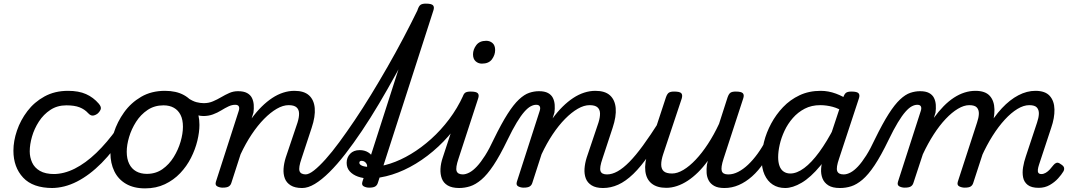

<svg xmlns="http://www.w3.org/2000/svg" viewBox="-20 -1020 5918 1059"><path d="M270 17Q161 17 107.5 -40.5Q54 -98 54 -189Q54 -242 73.5 -299.5Q93 -357 131 -407Q169 -457 225.5 -488Q282 -519 355 -519Q414 -519 454.5 -501Q495 -483 525 -448Q540 -430 535.5 -417.5Q531 -405 519 -394Q506 -384 493 -382.5Q480 -381 466 -396Q447 -417 419 -428Q391 -439 346 -439Q296 -439 258 -414Q220 -389 194.5 -349.5Q169 -310 156.5 -266.5Q144 -223 144 -185Q144 -153 157 -124Q170 -95 200 -77.5Q230 -60 280 -60Q294 -60 299.5 -48.5Q305 -37 303 -21.5Q301 -6 292.5 5.5Q284 17 270 17Z M264 17Q255 17 251 5.5Q247 -6 248 -21.5Q249 -37 256 -48.5Q263 -60 274 -60Q333 -60 392.5 -90Q452 -120 511 -176.5Q570 -233 627 -313Q632 -321 644 -316Q656 -311 664.5 -301.5Q673 -292 668 -284Q607 -188 540.5 -121Q474 -54 404.5 -18.5Q335 17 264 17Z M780 19Q718 19 675 -6Q632 -31 610.5 -75.5Q589 -120 589 -176Q589 -229 608 -288.5Q627 -348 664.5 -400.5Q702 -453 758.5 -486Q815 -519 890 -519Q952 -519 994.5 -495.5Q1037 -472 1058.5 -429.5Q1080 -387 1080 -331Q1080 -291 1068.5 -243.5Q1057 -196 1033.5 -149.5Q1010 -103 974 -65Q938 -27 889.5 -4Q841 19 780 19ZM790 -61Q839 -61 876 -87Q913 -113 938 -153.5Q963 -194 976 -238.5Q989 -283 989 -321Q989 -360 976 -386Q963 -412 939 -425.5Q915 -439 882 -439Q832 -439 794 -413.5Q756 -388 730.5 -348Q705 -308 692 -264Q679 -220 679 -183Q679 -144 692.5 -116.5Q706 -89 731 -75Q756 -61 790 -61Z M1101 -380Q1086 -380 1065.5 -385.5Q1045 -391 1025.5 -400.5Q1006 -410 992 -420Q984 -427 982 -440Q980 -453 984 -465Q988 -477 996 -483Q1004 -489 1014 -481Q1042 -462 1063.5 -456.5Q1085 -451 1104 -451Q1131 -451 1154.5 -461Q1178 -471 1200 -484Q1222 -497 1244.5 -507Q1267 -517 1292 -517Q1306 -517 1312.5 -505.5Q1319 -494 1318 -479.5Q1317 -465 1306.5 -453.5Q1296 -442 1277 -442Q1259 -442 1240 -433Q1221 -424 1200 -411Q1179 -398 1154.5 -389Q1130 -380 1101 -380Z M1646 17Q1607 17 1583.5 2.5Q1560 -12 1551 -36Q1542 -60 1544 -89.5Q1546 -119 1556 -151L1621 -344Q1630 -373 1629.5 -394.5Q1629 -416 1615.5 -428Q1602 -440 1572 -440Q1541 -440 1506.5 -420Q1472 -400 1436.5 -364Q1401 -328 1368 -278.5Q1335 -229 1307 -169L1256 -11Q1252 2 1241.5 8.5Q1231 15 1208 15Q1192 15 1178.5 8Q1165 1 1171 -18L1296 -406Q1302 -423 1297.5 -432.5Q1293 -442 1278 -442Q1264 -442 1258.5 -453.5Q1253 -465 1255 -479.5Q1257 -494 1266.5 -505.5Q1276 -517 1293 -517Q1324 -517 1342.5 -507Q1361 -497 1369.5 -480Q1378 -463 1379.5 -442Q1381 -421 1378 -399L1368 -367Q1395 -404 1423.5 -432Q1452 -460 1481.5 -479.5Q1511 -499 1542 -509Q1573 -519 1604 -519Q1657 -519 1684.5 -494Q1712 -469 1716 -423.5Q1720 -378 1699 -315L1643 -145Q1626 -96 1632 -77Q1638 -58 1668 -58Q1682 -58 1688 -46.5Q1694 -35 1692 -20.5Q1690 -6 1678.5 5.5Q1667 17 1646 17Z M1647 17Q1630 17 1623.5 5.5Q1617 -6 1620 -20.5Q1623 -35 1634.5 -46.5Q1646 -58 1665 -58Q1684 -58 1712 -80Q1740 -102 1775.5 -141.5Q1811 -181 1851.5 -236Q1892 -291 1936.5 -357Q1981 -423 2026.5 -497.5Q2072 -572 2117 -650.5Q2162 -729 2204.5 -809.5Q2247 -890 2285 -968Q2290 -979 2301 -983.5Q2312 -988 2323.5 -988Q2335 -988 2341.5 -982.5Q2348 -977 2344 -968Q2303 -879 2258 -790Q2213 -701 2165.5 -614.5Q2118 -528 2070.5 -448Q2023 -368 1976 -298Q1929 -228 1884 -170Q1839 -112 1796.5 -70Q1754 -28 1716.5 -5.5Q1679 17 1647 17Z M2016 15Q2000 15 1986.5 8Q1973 1 1979 -18L2284 -968Q2291 -988 2300.5 -994Q2310 -1000 2329 -1000Q2360 -1000 2368.5 -990.5Q2377 -981 2370 -961L2064 -11Q2060 2 2049.5 8.5Q2039 15 2016 15Z M2014 -36Q1982 -36 1954 -46Q1926 -56 1909 -75Q1892 -94 1892 -122Q1892 -151 1911 -171.5Q1930 -192 1964 -192Q1991 -192 2011 -179.5Q2031 -167 2040 -147Q2049 -127 2042 -105L2002 -89Q2007 -103 2003.5 -112.5Q2000 -122 1992 -127.5Q1984 -133 1975 -133Q1962 -133 1962 -122Q1962 -112 1978 -105.5Q1994 -99 2025 -99Q2075 -99 2132 -117.5Q2189 -136 2246.5 -170.5Q2304 -205 2358 -253.5Q2412 -302 2457.5 -362.5Q2503 -423 2535 -493Q2539 -503 2545 -506Q2551 -509 2563 -509Q2582 -509 2587.5 -503.5Q2593 -498 2586 -481Q2554 -403 2505.5 -335Q2457 -267 2398 -212Q2339 -157 2274 -117.5Q2209 -78 2142.5 -57Q2076 -36 2014 -36Z M2513 17Q2473 17 2449.5 3Q2426 -11 2417 -35Q2408 -59 2409.5 -89Q2411 -119 2422 -151L2531 -483Q2537 -503 2546.5 -509Q2556 -515 2576 -515Q2607 -515 2615.5 -505.5Q2624 -496 2617 -476L2509 -145Q2492 -95 2498.5 -76.5Q2505 -58 2534 -58Q2548 -58 2554.5 -46.5Q2561 -35 2559 -20.5Q2557 -6 2545.5 5.5Q2534 17 2513 17ZM2638 -669Q2618 -669 2603.5 -682Q2589 -695 2589 -720Q2589 -747 2607 -771Q2625 -795 2662 -795Q2682 -795 2696.5 -782.5Q2711 -770 2711 -744Q2711 -717 2693.5 -693Q2676 -669 2638 -669Z M2512 17Q2500 17 2496.5 5.5Q2493 -6 2497 -20.5Q2501 -35 2510.5 -46.5Q2520 -58 2532 -58Q2549 -58 2569 -68.5Q2589 -79 2610.5 -102Q2632 -125 2655.5 -162Q2679 -199 2704 -253Q2746 -339 2779.5 -391.5Q2813 -444 2842.5 -471.5Q2872 -499 2899 -508Q2926 -517 2952 -517Q2963 -517 2966 -505.5Q2969 -494 2966 -479.5Q2963 -465 2955.5 -453.5Q2948 -442 2937 -442Q2923 -442 2907 -433.5Q2891 -425 2872 -403.5Q2853 -382 2830 -344Q2807 -306 2779 -248Q2737 -161 2702 -108.5Q2667 -56 2635 -29Q2603 -2 2573 7.5Q2543 17 2512 17Z M3306 17Q3267 17 3243.5 2.5Q3220 -12 3211 -36Q3202 -60 3204 -89.5Q3206 -119 3216 -151L3281 -344Q3290 -373 3289.5 -394.5Q3289 -416 3275.5 -428Q3262 -440 3232 -440Q3201 -440 3166.5 -420Q3132 -400 3096.5 -364Q3061 -328 3028 -278.5Q2995 -229 2967 -169L2916 -11Q2912 2 2901.5 8.5Q2891 15 2868 15Q2852 15 2838.5 8Q2825 1 2831 -18L2956 -406Q2962 -423 2957.5 -432.5Q2953 -442 2938 -442Q2924 -442 2918.5 -453.5Q2913 -465 2915 -479.5Q2917 -494 2926.5 -505.5Q2936 -517 2953 -517Q2984 -517 3002.5 -507Q3021 -497 3029.5 -480Q3038 -463 3039.5 -442Q3041 -421 3038 -399L3028 -367Q3055 -404 3083.5 -432Q3112 -460 3141.5 -479.5Q3171 -499 3202 -509Q3233 -519 3264 -519Q3317 -519 3344.5 -494Q3372 -469 3376 -423.5Q3380 -378 3359 -315L3303 -145Q3286 -96 3292 -77Q3298 -58 3328 -58Q3342 -58 3348 -46.5Q3354 -35 3352 -20.5Q3350 -6 3338.5 5.5Q3327 17 3306 17Z M3306 17Q3292 17 3285.5 5.5Q3279 -6 3281.5 -20.5Q3284 -35 3295.5 -46.5Q3307 -58 3328 -58Q3356 -58 3386.5 -75Q3417 -92 3451.5 -127Q3486 -162 3526.5 -217.5Q3567 -273 3616 -350Q3625 -363 3637.5 -361.5Q3650 -360 3657.5 -350.5Q3665 -341 3659 -328Q3606 -233 3560.5 -167Q3515 -101 3473 -60.5Q3431 -20 3390 -1.5Q3349 17 3306 17Z M3655 16Q3604 16 3574.5 -7.5Q3545 -31 3539.5 -75.5Q3534 -120 3554 -182L3653 -483Q3660 -503 3669.5 -509Q3679 -515 3698 -515Q3730 -515 3738 -505.5Q3746 -496 3740 -476L3638 -170Q3627 -137 3627 -112.5Q3627 -88 3641 -75.5Q3655 -63 3687 -63Q3716 -63 3749.5 -83Q3783 -103 3817.5 -139.5Q3852 -176 3885 -226.5Q3918 -277 3946 -337L3993 -483Q4000 -503 4009.5 -509Q4019 -515 4038 -515Q4069 -515 4077.5 -505.5Q4086 -496 4079 -476L3971 -145Q3955 -96 3961 -77Q3967 -58 3996 -58Q4010 -58 4016.5 -46.5Q4023 -35 4021 -20.5Q4019 -6 4007.5 5.5Q3996 17 3975 17Q3940 17 3919.5 5.5Q3899 -6 3889 -24.5Q3879 -43 3877.5 -65.5Q3876 -88 3879 -111L3884 -133Q3858 -97 3830 -69.5Q3802 -42 3773 -23Q3744 -4 3714 6Q3684 16 3655 16Z M3976 17Q3962 17 3955.5 5.5Q3949 -6 3951.5 -20.5Q3954 -35 3965.5 -46.5Q3977 -58 3998 -58Q4024 -58 4051.5 -72Q4079 -86 4106 -111.5Q4133 -137 4158.5 -172Q4184 -207 4206 -250Q4213 -264 4226 -263.5Q4239 -263 4248 -253Q4257 -243 4252 -229Q4225 -170 4194 -124Q4163 -78 4128 -47Q4093 -16 4055 0.5Q4017 17 3976 17Z M4311 17Q4271 17 4242 -2Q4213 -21 4197 -56.5Q4181 -92 4181 -141Q4181 -186 4194 -237.5Q4207 -289 4233.5 -338.5Q4260 -388 4299 -429Q4338 -470 4390 -494.5Q4442 -519 4507 -519Q4549 -519 4591 -503.5Q4633 -488 4666 -463L4651 -394Q4607 -422 4572 -431Q4537 -440 4504 -440Q4456 -440 4418.5 -420.5Q4381 -401 4353 -369Q4325 -337 4307 -298.5Q4289 -260 4280.5 -222Q4272 -184 4272 -153Q4272 -125 4279.5 -104.5Q4287 -84 4302.5 -73.5Q4318 -63 4339 -63Q4375 -63 4415.5 -93Q4456 -123 4498.5 -181Q4541 -239 4583 -321L4610 -279Q4559 -171 4505 -106Q4451 -41 4401.5 -12Q4352 17 4311 17ZM4612 17Q4572 17 4549 2.5Q4526 -12 4516.5 -36Q4507 -60 4509 -89.5Q4511 -119 4521 -151L4631 -483Q4638 -503 4647.5 -509Q4657 -515 4676 -515Q4707 -515 4715.5 -505.5Q4724 -496 4717 -476L4608 -145Q4591 -96 4597.5 -77Q4604 -58 4633 -58Q4647 -58 4653.5 -46.5Q4660 -35 4658 -20.5Q4656 -6 4644.5 5.5Q4633 17 4612 17Z M4614 17Q4602 17 4598.5 5.5Q4595 -6 4599 -20.5Q4603 -35 4612.5 -46.5Q4622 -58 4634 -58Q4651 -58 4671 -68.5Q4691 -79 4712.5 -102Q4734 -125 4757.5 -162Q4781 -199 4806 -253Q4848 -339 4881.5 -391.5Q4915 -444 4944.5 -471.5Q4974 -499 5001 -508Q5028 -517 5054 -517Q5065 -517 5068 -505.5Q5071 -494 5068 -479.5Q5065 -465 5057.5 -453.5Q5050 -442 5039 -442Q5025 -442 5009 -433.5Q4993 -425 4974 -403.5Q4955 -382 4932 -344Q4909 -306 4881 -248Q4839 -161 4804 -108.5Q4769 -56 4737 -29Q4705 -2 4675 7.5Q4645 17 4614 17Z M4970 15Q4954 15 4940.5 8Q4927 1 4933 -18L5058 -406Q5064 -423 5059.5 -432.5Q5055 -442 5040 -442Q5025 -442 5020 -453.5Q5015 -465 5017.5 -479.5Q5020 -494 5030 -505.5Q5040 -517 5055 -517Q5086 -517 5104.5 -507Q5123 -497 5131.5 -480Q5140 -463 5141.5 -442Q5143 -421 5140 -399L5131 -370Q5157 -406 5184.5 -434Q5212 -462 5241 -481Q5270 -500 5300 -509.5Q5330 -519 5360 -519Q5414 -519 5439 -491.5Q5464 -464 5465 -417Q5466 -370 5447 -315L5348 -11Q5344 2 5334 8.5Q5324 15 5301 15Q5285 15 5271 8Q5257 1 5263 -18L5369 -344Q5378 -370 5379 -391.5Q5380 -413 5368.5 -426.5Q5357 -440 5326 -440Q5297 -440 5263.5 -420Q5230 -400 5196 -364Q5162 -328 5130 -278.5Q5098 -229 5070 -169L5018 -11Q5014 2 5003.5 8.5Q4993 15 4970 15ZM5709 16Q5669 16 5648.5 0Q5628 -16 5623 -42Q5618 -68 5623 -98Q5628 -128 5638 -157L5700 -344Q5709 -370 5710 -391.5Q5711 -413 5699.5 -426.5Q5688 -440 5657 -440Q5626 -440 5591.5 -419Q5557 -398 5522 -360Q5487 -322 5454.5 -270.5Q5422 -219 5394 -157H5357Q5386 -242 5424 -309Q5462 -376 5506 -423Q5550 -470 5597 -494.5Q5644 -519 5691 -519Q5745 -519 5770 -491Q5795 -463 5796 -416.5Q5797 -370 5778 -315L5711 -112Q5706 -97 5704.5 -85Q5703 -73 5707.5 -66.5Q5712 -60 5724 -60Q5736 -60 5748 -67Q5760 -74 5770.5 -85.5Q5781 -97 5791 -110Q5798 -119 5807.5 -122Q5817 -125 5830 -115Q5847 -105 5849 -94.5Q5851 -84 5845 -74Q5835 -57 5816 -36Q5797 -15 5770 0.5Q5743 16 5709 16Z"/></svg>

Font: Playwrite SK
Style: Regular
Weight: 400
Designer: Veronika Burian, José Scaglione
Foundry: TypeTogether
Version: Version 1.002